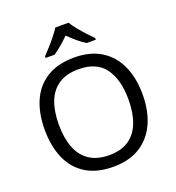

<svg xmlns="http://www.w3.org/2000/svg" viewBox="-165 -1074 1111 1215"><g transform="rotate(-20 390.5 -467.0)"><path d="M720 -358Q720 -247 682.5 -164.5Q645 -82 572 -36Q499 10 391 10Q280 10 206.5 -36Q133 -82 97 -165Q61 -248 61 -359Q61 -469 97 -551Q133 -633 206.5 -679Q280 -725 392 -725Q499 -725 572 -679.5Q645 -634 682.5 -551.5Q720 -469 720 -358ZM156 -358Q156 -268 181 -203Q206 -138 258.5 -103Q311 -68 391 -68Q472 -68 523.5 -103Q575 -138 600 -203Q625 -268 625 -358Q625 -493 569 -569.5Q513 -646 392 -646Q311 -646 258.5 -611.5Q206 -577 181 -512.5Q156 -448 156 -358ZM435 -944Q447 -922 469.5 -894.5Q492 -867 516.5 -840.5Q541 -814 560 -795V-784H498Q472 -800 444 -823.5Q416 -847 389 -874Q362 -847 335 -824Q308 -801 282 -784H222V-795Q241 -815 264.5 -841Q288 -867 310 -894.5Q332 -922 345 -944Z"/></g></svg>

Font: Noto Sans Cherokee
Style: Regular
Weight: 400
Designer: Monotype Design Team
Foundry: Monotype Imaging Inc.
Version: Version 2.001